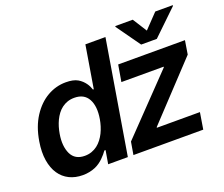

<svg xmlns="http://www.w3.org/2000/svg" viewBox="-126 -959 1350 1159"><g transform="rotate(-20 549.5 -379.5)"><path d="M43.7 -272Q51.5 -318.9 65.3 -356.5Q79.2 -394.2 99.4 -425.4Q140.3 -488.3 196.2 -520.4Q252.1 -552.6 315.3 -552.6Q339.8 -552.6 358.7 -548.7Q377.5 -544.7 391.7 -536.6Q405.5 -528.4 416 -518.5Q426.5 -508.5 434.1 -497.9Q441.8 -487.2 446.9 -476.4Q452.1 -465.6 455.3 -455.3H460.6L505.7 -727.3H634.6L513.8 0H387.4L402 -85.9H394.2Q387.4 -76 378.6 -65.7Q369.7 -55.4 358.3 -44Q347.3 -33 333.3 -23.1Q319.2 -13.1 302.6 -6Q285.9 1.1 265.8 5.3Q245.7 9.6 222.3 9.6Q174 9.6 136 -9.2Q98 -28.1 73.9 -63.9Q49.7 -99.8 41.2 -152.3Q32.7 -204.9 43.7 -272ZM563.6 -81.7 902.7 -434.3 904.1 -438.9H632.1L650.2 -545.5H1079.2L1065 -457.7L740.1 -111.2L738.6 -106.5H1015.6L998.2 0H549.7ZM186.4 -146Q210.6 -95.9 273.4 -95.9Q297.6 -95.9 317.8 -103.2Q338.1 -110.4 354.6 -123Q371.1 -135.7 384.2 -152.9Q397.4 -170.1 407 -189.6Q416.5 -209.2 423.1 -230.5Q429.7 -251.8 433.2 -272.7Q446.7 -352.3 420.5 -399.9Q394.5 -447.1 331.7 -447.1Q307.2 -447.1 287.1 -440Q267 -432.9 250.9 -420.6Q234.7 -408.4 222.1 -391.5Q209.5 -374.6 200.3 -355.3Q191.1 -335.9 184.8 -314.8Q178.6 -293.7 175.1 -272.7Q162.3 -196.7 186.4 -146ZM713.1 -769.2H825.3L882.8 -678.3L969.8 -769.2H1082.4L1081.7 -764.2L922.2 -610.8H821.7L712.4 -764.2Z"/></g></svg>

Font: Inter P Semi Bold
Style: Italic
Weight: 600
Italic angle: 9.39999°
Designer: Rasmus Andersson
Foundry: rsms
Version: Version 3.018;git-588b23468